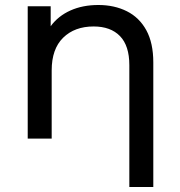

<svg xmlns="http://www.w3.org/2000/svg" viewBox="-20 -555 721 769"><path d="M498 194V-294Q498 -372 460.5 -410.5Q423 -449 355 -449Q279 -449 233 -404Q187 -359 187 -273V0H91V-530H183V-450Q213 -491 262 -513Q311 -535 374 -535Q438 -535 488 -510Q538 -485 566 -434Q594 -383 594 -305V194Z"/></svg>

Font: Montserrat Medium
Style: Regular
Weight: 500
Designer: Julieta Ulanovsky
Foundry: Julieta Ulanovsky
Version: Version 9.000; ttfautohint (v1.8.4.7-5d5b)